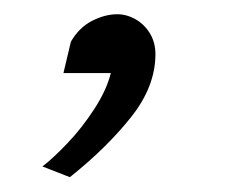

<svg xmlns="http://www.w3.org/2000/svg" viewBox="-20 -124 345 263"><path d="M140.6 -104.5Q153.3 -104.5 165.5 -97.7Q177.7 -90.8 185.3 -78.4Q192.9 -65.9 192.9 -49.8Q192.9 -5.4 159.4 36.6Q126 78.6 75.7 118.7L38.1 104Q52.2 93.3 72.3 72.3Q92.3 51.3 109.1 25.4Q126 -0.5 131.8 -23.9H66.9L77.1 -66.9Q88.4 -86.4 106.2 -95.5Q124 -104.5 140.6 -104.5Z"/></svg>

Font: Lesson One Light
Style: Italic
Weight: 300
Italic angle: -14°
Designer: But Ko, Victor Gaultney, Annie Olsen, Julie Remington, Don Collingsworth, Eric Hays, Becca Hirsbrunner
Version: Version 1.100